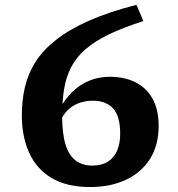

<svg xmlns="http://www.w3.org/2000/svg" viewBox="-20 -742 716 774"><path d="M530 -722.5 558 -657Q476 -631 418.8 -603.2Q361.5 -575.5 324.5 -543.2Q287.5 -511 267 -471.5Q246.5 -432 238.5 -383.5Q230.5 -335 230.5 -275.5Q230.5 -203.5 244.2 -159.2Q258 -115 285.2 -94.8Q312.5 -74.5 352 -74.5Q389.5 -74.5 414.5 -90Q439.5 -105.5 452 -134.5Q464.5 -163.5 464.5 -203Q464.5 -274 435.8 -305Q407 -336 354.5 -336Q331.5 -336 311 -330.5Q290.5 -325 273.5 -314.2Q256.5 -303.5 243.5 -287.5Q230.5 -271.5 222 -250.5L199 -260Q219 -306.5 243.5 -339.2Q268 -372 296.5 -392.5Q325 -413 356.8 -422.8Q388.5 -432.5 422.5 -432.5Q481 -432.5 525.2 -410.8Q569.5 -389 594.5 -345Q619.5 -301 619.5 -234.5Q619.5 -156 584.5 -101Q549.5 -46 487.2 -17Q425 12 343.5 12Q249 12 188 -24.5Q127 -61 97.5 -126.2Q68 -191.5 68 -277Q68 -336 80.2 -389.8Q92.5 -443.5 122.2 -491Q152 -538.5 204.5 -580.2Q257 -622 337 -657.8Q417 -693.5 530 -722.5Z"/></svg>

Font: Newsreader 9pt SemiBold
Style: Regular
Weight: 600
Designer: Hugues Gentile
Foundry: Production Type
Version: Version 1.003